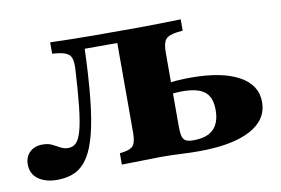

<svg xmlns="http://www.w3.org/2000/svg" viewBox="-82 -506 884 605"><g transform="rotate(-10 360.5 -203.5)"><path d="M57.3 11.3Q19.4 11.3 -3.6 -5.6Q-26.6 -22.6 -26.6 -52.4Q-26.6 -76.6 -11.3 -91.5Q4 -106.5 29.8 -106.5Q48.4 -106.5 60.9 -100Q73.4 -93.5 84.7 -87.5Q96 -81.5 108.9 -81.5Q123.4 -81.5 133.9 -91.9Q144.4 -102.4 151.6 -129Q158.9 -155.6 164.1 -203.2Q169.4 -250.8 173.4 -325Q175 -354.8 165.3 -366.5Q155.6 -378.2 126.6 -381.5L109.7 -383.1V-419.4Q146.8 -418.5 178.6 -417.7Q210.5 -416.9 246.8 -416.9H256.5H390.3Q427.4 -416.9 459.3 -417.7Q491.1 -418.5 527.4 -419.4V-383.1L511.3 -381.5Q482.3 -378.2 472.6 -366.5Q462.9 -354.8 462.9 -325V-209.7H317.7V-386.3L325 -380.6H208.9L213.7 -386.3Q210.5 -291.9 203.6 -224.6Q196.8 -157.3 185.1 -111.3Q173.4 -65.3 156 -38.7Q138.7 -12.1 114.5 -0.4Q90.3 11.3 57.3 11.3ZM390.3 -3.2Q358.1 -2.4 328.6 -2Q299.2 -1.6 265.3 -0.8V-37.1L276.6 -38.7Q300.8 -41.9 309.3 -53.2Q317.7 -64.5 317.7 -95.2V-209.7H462.9V-85.5Q462.9 -66.1 466.1 -55.6Q469.4 -45.2 477.4 -41.1Q485.5 -37.1 499.2 -37.1H501.6Q544.4 -37.1 565.3 -57.7Q586.3 -78.2 586.3 -119.4Q586.3 -159.7 564.5 -177.4Q542.7 -195.2 492.7 -195.2Q481.5 -195.2 468.1 -194Q454.8 -192.7 433.9 -190.3V-225.8Q461.3 -229.8 482.7 -231.5Q504 -233.1 525.8 -233.1Q625.8 -233.1 680.2 -203.2Q734.7 -173.4 734.7 -118.5Q734.7 -61.3 676.6 -30.6Q618.5 0 511.3 0Q483.1 0 454.8 -1.6Q426.6 -3.2 390.3 -3.2Z"/></g></svg>

Font: Playfair 9pt Black
Style: Regular
Weight: 900
Designer: Claus Eggers Sørensen
Foundry: Claus Eggers Sørensen
Version: Version 2.203